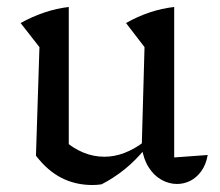

<svg xmlns="http://www.w3.org/2000/svg" viewBox="-20 -521 629 550"><path d="M479 -70 575 -77Q570 -49 556.5 -30.5Q543 -12 525 -3Q507 6 487 6Q464 6 442.5 -6Q421 -18 406 -41.5Q391 -65 386 -99L394 -386L341 -455Q408 -493 479 -501ZM271 7Q264 8 257.5 8.5Q251 9 245 9Q196 9 156 -11.5Q116 -32 83 -75L162 -120Q217 -72 279 -72Q336 -72 393 -115L396 -95Q368 -61 337 -36Q306 -11 271 7ZM83 -75 93 -386 39 -455Q108 -493 177 -501V-88Z"/></svg>

Font: Piazzolla Thin Medium
Style: Regular
Weight: 500
Version: Version 2.005